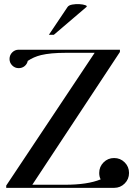

<svg xmlns="http://www.w3.org/2000/svg" viewBox="-20 -907 653 927"><path d="M459 -72Q459 -102 480 -123Q501 -144 531 -144Q561 -144 582 -123Q603 -102 603 -72Q603 -42 582 -21Q561 0 531 0H10V-11L437 -652H297Q224 -652 178 -641Q142 -632 114 -613Q111 -598 99 -588Q87 -578 70 -578Q52 -578 39 -591Q26 -604 26 -622Q26 -641 39 -654Q52 -667 70 -667H71H559V-656L136 -15H293Q403 -15 466 -41Q459 -54 459 -72ZM306 -873Q312 -882 329 -885Q346 -888 363.5 -887Q381 -886 392 -882Q403 -878 397 -873L240 -739H216Z"/></svg>

Font: Wachinanga
Style: Regular
Weight: 400
Designer: deFharo
Foundry: deFharo
Version: Wachinanga: Version 2.001 2013